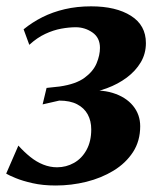

<svg xmlns="http://www.w3.org/2000/svg" viewBox="-28 -574 509 606"><path d="M148 11.5Q107 11.5 75 4.2Q43 -3 21.8 -11.8Q0.5 -20.5 -8.5 -26L30 -114.5Q48 -94.5 67.5 -78.8Q87 -63 108.5 -54.5Q130 -46 152 -46Q181 -46 205.8 -60Q230.5 -74 245.2 -101Q260 -128 260 -165.5Q260 -192.5 248.8 -213Q237.5 -233.5 215.2 -245Q193 -256.5 159 -256.5L106.5 -244.5L119 -296.5L160.5 -301Q212 -308.5 239.2 -328.8Q266.5 -349 277 -374.5Q287.5 -400 287.5 -423Q287.5 -455 263.8 -471.5Q240 -488 211 -488Q190 -488 165.2 -483.5Q140.5 -479 114.8 -467Q89 -455 64.5 -432.5L46.5 -481.5Q73.5 -503.5 105.8 -519.8Q138 -536 176.5 -545Q215 -554 259.5 -554Q338 -554 385.2 -524.2Q432.5 -494.5 432.5 -438Q432.5 -404.5 416.2 -377.2Q400 -350 372.2 -329.2Q344.5 -308.5 309.2 -295.5Q274 -282.5 236.5 -277.5L229.5 -285Q286 -293.5 327.5 -280.8Q369 -268 391.8 -240.2Q414.5 -212.5 414.5 -175.5Q414.5 -129 391.8 -94Q369 -59 330.5 -35.5Q292 -12 244.5 -0.2Q197 11.5 148 11.5Z"/></svg>

Font: Merriweather 48pt
Style: Bold Italic
Weight: 700
Italic angle: -7.8°
Version: Version 2.101